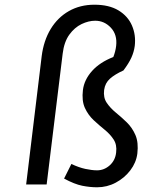

<svg xmlns="http://www.w3.org/2000/svg" viewBox="-20 -783 607 815"><path d="M392 12Q362 12 329.2 5.5Q296.5 -1 252 -25L283 -87Q314.5 -72 342.5 -66Q370.5 -60 392 -60Q422 -60 445.8 -81.2Q469.5 -102.5 473 -136Q477 -168.5 462.2 -191Q447.5 -213.5 424 -232.5Q400.5 -251.5 377.2 -273.2Q354 -295 340.2 -325.2Q326.5 -355.5 332 -401Q337.5 -444.5 370.5 -481.5Q403.5 -518.5 461 -541Q465.5 -552.5 468.5 -564Q471.5 -575.5 473 -588Q478.5 -635.5 450.8 -665.2Q423 -695 384 -695Q356 -695 326.2 -680.8Q296.5 -666.5 274.2 -635.8Q252 -605 246 -555L178 0H91L157 -545Q165.5 -611 195.2 -660Q225 -709 272.5 -736Q320 -763 381 -763Q443 -763 483 -738.8Q523 -714.5 540.2 -674.5Q557.5 -634.5 552 -588Q548.5 -562 537.5 -538Q526.5 -514 504 -484Q467.5 -467.5 446.8 -449Q426 -430.5 422 -401Q418 -369 433 -346.8Q448 -324.5 471.5 -305.2Q495 -286 518 -263.8Q541 -241.5 554.8 -210Q568.5 -178.5 563 -131Q558 -92.5 533.2 -60Q508.5 -27.5 471.5 -7.8Q434.5 12 392 12Z"/></svg>

Font: Expletus Sans
Style: Italic
Weight: 400
Italic angle: -7°
Designer: Jasper de Waard
Foundry: Designtown
Version: Version 7.500